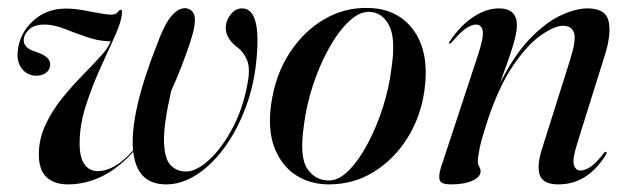

<svg xmlns="http://www.w3.org/2000/svg" viewBox="-20 -464 1612 492"><path d="M455.5 -443Q475 -441 478.8 -421Q482.5 -401 466.5 -353Q444 -286.5 419 -232Q399.5 -148 400.2 -103.2Q401 -58.5 416.5 -41.5Q432 -24.5 457 -24.5Q483 -24.5 516 -54.5Q549 -84.5 577 -137.8Q605 -191 616 -260Q621 -293 612.2 -312Q603.5 -331 590.5 -341Q557 -365 558.5 -396Q560 -413.5 572 -428Q584 -442.5 600.5 -442.5Q624 -442.5 633.8 -411.5Q643.5 -380.5 637.5 -314.5Q632 -249.5 610.5 -191.2Q589 -133 556.8 -88Q524.5 -43 485.2 -17.2Q446 8.5 405.5 8.5Q331 8.5 321.5 -75Q283 -32.5 241 -12Q199 8.5 154 8.5Q119 8.5 99.2 -10Q79.5 -28.5 79.5 -68Q79.5 -107.5 96.2 -143.5Q113 -179.5 138.2 -211Q163.5 -242.5 190 -269.5Q216.5 -296.5 237 -318.8Q257.5 -341 263.5 -358Q233 -358.5 203.2 -368.8Q173.5 -379 147 -389.5Q120.5 -400 98.5 -401Q70 -402 56 -389.8Q42 -377.5 41 -363.5Q38.5 -341.5 71 -331.5Q110.5 -319 108.5 -297.5Q108 -285 98 -277.5Q88 -270 73.5 -270Q50 -270 36 -288.2Q22 -306.5 25.5 -333.5Q30 -378 64.2 -410Q98.5 -442 149 -442Q168 -442 190.5 -438.2Q213 -434.5 233.2 -430.5Q253.5 -426.5 265.5 -426.5Q277.5 -426.5 282 -433.2Q286.5 -440 290 -439Q293 -438.5 292.5 -430.5Q291.5 -409.5 274.8 -372.5Q258 -335.5 237 -289.2Q216 -243 200 -193.2Q184 -143.5 184 -97Q184 -59.5 196.8 -42.5Q209.5 -25.5 230.5 -25.5Q274 -25.5 321 -78.5Q312 -172.5 383.5 -353Q401.5 -402.5 419.5 -423.2Q437.5 -444 455.5 -443Z M926.5 -443.5Q1001.5 -441 1041.2 -384.5Q1081 -328 1067.5 -231.5Q1058 -164.5 1024 -110.2Q990 -56 938.2 -23.8Q886.5 8.5 822.5 8.5Q775 8.5 738.2 -15.2Q701.5 -39 683.5 -85Q665.5 -131 675 -198Q685.5 -272 722 -328.2Q758.5 -384.5 811.8 -415.2Q865 -446 926.5 -443.5ZM823 -1.5Q848.5 -1.5 874.5 -28Q900.5 -54.5 923.2 -97.8Q946 -141 961.8 -191.2Q977.5 -241.5 983 -288.5Q994.5 -364.5 977.5 -398Q960.5 -431.5 928.5 -433.5Q902 -435.5 874.5 -409.5Q847 -383.5 822.8 -340Q798.5 -296.5 781.5 -244.2Q764.5 -192 758.5 -141Q747 -61.5 767.5 -31.5Q788 -1.5 823 -1.5Z M1131.5 -352.5Q1129 -353 1132.5 -358Q1159.5 -398.5 1192.8 -420.5Q1226 -442.5 1258.5 -442.5Q1304.5 -442.5 1304.5 -399.5Q1304.5 -381.5 1296.5 -353.8Q1288.5 -326 1278 -297.8Q1267.5 -269.5 1261.5 -251Q1297 -322 1337.2 -364Q1377.5 -406 1416.2 -424.2Q1455 -442.5 1486 -442.5Q1532 -442.5 1539.5 -409.8Q1547 -377 1530 -323L1461 -102.5Q1446 -56 1450.5 -41.5Q1455 -27 1467.5 -27Q1478.5 -27 1492.5 -36Q1506.5 -45 1526.5 -70.5Q1530.5 -76 1533 -75Q1536 -74 1532 -66.5Q1510 -31 1479.8 -11.2Q1449.5 8.5 1410.5 8.5Q1373.5 8.5 1364 -13.5Q1354.5 -35.5 1368.5 -81.5L1441 -311Q1457 -362 1451 -380Q1445 -398 1422.5 -398Q1401.5 -398 1367.2 -374.5Q1333 -351 1296.2 -298Q1259.5 -245 1230 -157Q1214.5 -110 1209.5 -86.2Q1204.5 -62.5 1204.5 -50.5Q1204.5 -42 1208 -37Q1211.5 -32 1211.5 -24.5Q1211.5 -11 1191 -1.2Q1170.5 8.5 1135 8.5Q1111 8.5 1107 -2Q1103 -12.5 1110 -35L1204 -320.5Q1220 -368.5 1217 -384.8Q1214 -401 1199.5 -401Q1189 -401 1174.8 -391.8Q1160.5 -382.5 1138 -356Q1134 -351.5 1131.5 -352.5Z"/></svg>

Font: Fraunces 144pt
Style: Italic
Weight: 400
Italic angle: -16°
Version: Version 1.000;[b76b70a41]